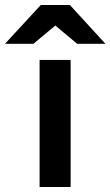

<svg xmlns="http://www.w3.org/2000/svg" viewBox="-80 -752 444 772"><path d="M79.2 0V-511H204V0ZM-59.9 -576 84.1 -732H200.9L343.9 -576H230.1L142.5 -649.2L54.3 -576Z"/></svg>

Font: Overpass
Style: Regular
Weight: 400
Designer: Delve Withrington, Dave Bailey, Thomas Jockin
Foundry: Delve Fonts LLC
Version: Version 4.000